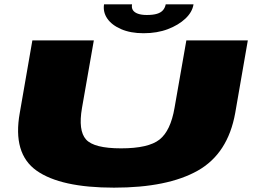

<svg xmlns="http://www.w3.org/2000/svg" viewBox="-20 -861 1177 884"><path d="M505 3Q752 3 890.8 -75.5Q1029.5 -154 1063 -341L1121 -675H838L783.5 -364Q765.5 -259 714.5 -218.5Q663.5 -178 537.5 -178Q412.5 -178 376 -219Q339.5 -260 357.5 -364L412 -675H129L71 -341Q37.5 -154 148.2 -75.5Q259 3 505 3ZM641 -708Q703.5 -708 752.8 -726.8Q802 -745.5 833.8 -775.5Q865.5 -805.5 871 -841H743Q740 -825.5 730.5 -814.2Q721 -803 702.8 -797.5Q684.5 -792 656 -792Q631.5 -792 615.2 -797.8Q599 -803.5 592 -814.2Q585 -825 588 -841H459Q453.5 -805.5 474 -775.5Q494.5 -745.5 537.8 -726.8Q581 -708 641 -708Z"/></svg>

Font: Anybody ExtraExpanded Black
Style: Italic
Weight: 900
Width: 8
Italic angle: -10°
Version: Version 1.113;gftools[0.9.25]